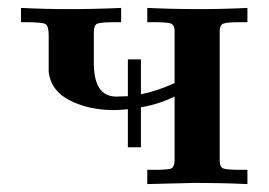

<svg xmlns="http://www.w3.org/2000/svg" viewBox="-20 -465 679 485"><path d="M33 -409V-445Q93 -442 154 -442Q220 -442 286 -445V-409H271Q232 -409 224.5 -404.5Q217 -400 217 -383V-306Q217 -221 274 -221Q277 -221 287.5 -221.5Q298 -222 303 -222V-315H336V-227Q374 -234 421 -255V-389Q420 -403 410.5 -406Q401 -409 363 -409H352V-445Q418 -442 484 -442Q545 -442 605 -445V-409H587Q552 -409 543.5 -405Q535 -401 535 -387V-59Q535 -43 544 -39.5Q553 -36 588 -36H605V0Q539 -3 473 -3Q463 -3 352 0V-36H367Q403 -36 411.5 -39Q420 -42 421 -58V-221Q379 -201 336 -194V-93H303V-189Q279 -187 267 -187Q205 -187 157 -211Q109 -235 103 -283V-312V-376Q103 -400 94.5 -404.5Q86 -409 42 -409Z"/></svg>

Font: CMU Serif
Style: Bold
Weight: 700
Version: Version 0.7.0